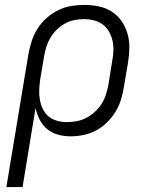

<svg xmlns="http://www.w3.org/2000/svg" viewBox="-20 -548 640 783"><path d="M6 215 96 -328Q101 -355 109.5 -381Q118 -407 133 -431Q148 -455 170 -474.5Q192 -494 217.5 -506.5Q243 -519 270 -523.5Q297 -528 323 -528Q353 -528 382.5 -522Q412 -516 436 -500.5Q460 -485 476 -461.5Q492 -438 500 -410.5Q508 -383 507.5 -352.5Q507 -322 502 -292L485 -192Q481 -166 473 -140.5Q465 -115 450.5 -91.5Q436 -68 415.5 -48Q395 -28 371 -15.5Q347 -3 320.5 2.5Q294 8 268 8Q241 8 216 1Q191 -6 172 -22Q153 -38 141.5 -60.5Q130 -83 125 -108L72 215ZM253 -50Q274 -50 294 -54Q314 -58 332.5 -67.5Q351 -77 367 -92Q383 -107 394.5 -125Q406 -143 412 -162.5Q418 -182 422 -202L438 -302Q442 -322 442.5 -343Q443 -364 438.5 -383.5Q434 -403 424 -420Q414 -437 398.5 -448.5Q383 -460 363 -465Q343 -470 322 -470Q303 -470 283 -466Q263 -462 245 -452Q227 -442 211.5 -427Q196 -412 185.5 -394Q175 -376 169 -357Q163 -338 160 -319L144 -225Q141 -204 140 -183Q139 -162 142.5 -142Q146 -122 154.5 -104Q163 -86 178 -73.5Q193 -61 212.5 -55.5Q232 -50 253 -50Z"/></svg>

Font: Iosevka Etoile Light Oblique
Style: Regular
Weight: 300
Italic angle: -9°
Designer: Belleve Invis
Foundry: Belleve Invis
Version: Version 15.5.2; ttfautohint (v1.8.4)